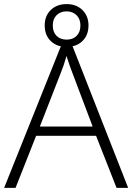

<svg xmlns="http://www.w3.org/2000/svg" viewBox="-20 -909 640 929"><path d="M444.8 -252H154.8L55.2 0H0L287.1 -716.8H318.8L600.1 0H543.9ZM172.9 -296.9H428.2L331.1 -554.2Q318.8 -584.5 301.8 -638.2Q288.6 -591.3 272.9 -553.2ZM408.2 -786.1Q408.2 -738.8 378.9 -710.4Q349.6 -682.1 302.2 -682.1Q254.9 -682.1 225.6 -710.4Q196.3 -738.8 196.3 -786.1Q196.3 -832 225.6 -860.6Q254.9 -889.2 302.2 -889.2Q349.6 -889.2 378.9 -860.4Q408.2 -831.5 408.2 -786.1ZM235.4 -786.1Q235.4 -753.9 253.7 -735.6Q272 -717.3 302.2 -717.3Q332.5 -717.3 350.8 -735.6Q369.1 -753.9 369.1 -786.1Q369.1 -817.4 350.1 -835.7Q331.1 -854 302.2 -854Q272 -854 253.7 -835.4Q235.4 -816.9 235.4 -786.1Z"/></svg>

Font: Zoram GWebM Light
Style: Regular
Weight: 300
Foundry: Ascender Corporation
Version: Version 1.000